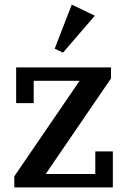

<svg xmlns="http://www.w3.org/2000/svg" viewBox="-20 -812 551 832"><path d="M42 -48 325 -462H126V-365H50V-520H461V-472L178 -58H393V-156H469V0H42ZM217 -601 291 -792 391 -744 253 -584Z"/></svg>

Font: IBM Plex Serif Medium
Style: Regular
Weight: 500
Designer: Mike Abbink, Paul van der Laan, Pieter van Rosmalen
Foundry: Bold Monday
Version: Version 2.5